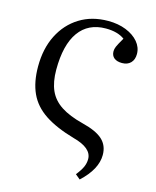

<svg xmlns="http://www.w3.org/2000/svg" viewBox="-134 -815 908 1117"><g transform="rotate(15 319.5 -257.0)"><path d="M455 210 426 186Q452 153 462 130Q472 107 472 83Q472 16 358 -14Q247 -46 179.5 -91Q112 -136 81.5 -202.5Q51 -269 51 -363Q51 -471 92 -552Q133 -633 206.5 -678.5Q280 -724 378 -724Q438 -724 485.5 -705Q533 -686 560.5 -653.5Q588 -621 588 -581Q588 -547 569 -527.5Q550 -508 517 -508Q486 -508 469 -522Q452 -536 452 -562Q452 -575 458.5 -590.5Q465 -606 489 -647Q447 -678 376 -678Q270 -678 214 -600Q158 -522 158 -372Q158 -298 180.5 -247.5Q203 -197 253.5 -164Q304 -131 387 -110Q472 -89 510 -54Q548 -19 548 38Q548 124 455 210Z"/></g></svg>

Font: Literata 36pt
Style: Regular
Weight: 400
Designer: Latin by Veronika Burian and Jose Scaglione. Greek by Irene Vlachou. Cyrillic by Vera Evstafieva.
Foundry: TypeTogether
Version: Version 3.002